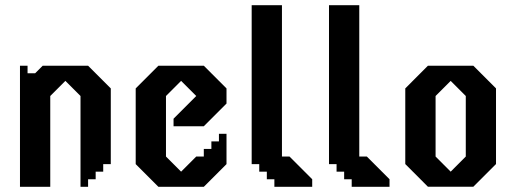

<svg xmlns="http://www.w3.org/2000/svg" viewBox="-20 -720 1980 740"><path d="M319.5 -466.7H144.5L115.3 -437.5H86.2V-466.7H57V0H173.7V-350L232 -408.3L290.3 -350V0H319.5V-29.2H348.7V-58.4H377.8V-87.5H407V-379.2Z M648.9 -233.4H765.5L853 -320.9V-379.2L765.5 -466.7H590.5L503 -379.2V-87.5L590.5 0H765.5L853 -87.5V-204.2H823.8V-175H794.7V-145.9H765.5V-116.7H736.4L678 -58.4L619.7 -116.7V-350L678 -408.3L736.4 -350L648.9 -262.5Z M1066.7 -700H950V-87.5H979.2V-58.4H1008.4V-29.2H1037.5V0H1183.3V-29.2L1095.8 -116.7H1066.7Z M1364.7 -700H1248V-87.5H1277.2V-58.4H1306.4V-29.2H1335.5V0H1481.3V-29.2L1393.8 -116.7H1364.7Z M1804.3 -466.7H1629.3L1542 -379.3V-87.7L1629.3 -0.3H1804.3L1891.7 -87.7V-379.3ZM1775.2 -116.7 1717 -58.4 1658.8 -116.7V-350L1717 -408.2L1775.2 -350Z"/></svg>

Font: Stepalange
Style: Regular
Weight: 400
Designer: Szymon Furjan
Version: Version 1.005;Fontself Maker 3.5.8